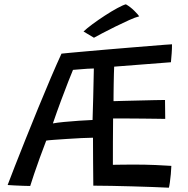

<svg xmlns="http://www.w3.org/2000/svg" viewBox="-20 -857 875 893"><path d="M765.5 16Q735 14.5 690.2 12.8Q645.5 11 595.8 9.8Q546 8.5 498.5 7.5Q451 6.5 414 6.5Q413.5 -47.5 413 -104.5Q412.5 -161.5 412.5 -216.5Q393 -216.5 359.8 -214.8Q326.5 -213 291.2 -210.8Q256 -208.5 229 -206.5Q202 -204.5 195 -203Q179.5 -163 165 -122.8Q150.5 -82.5 138.8 -48.2Q127 -14 120.5 8Q108 8 87.8 7.2Q67.5 6.5 47.8 5.5Q28 4.5 15.5 3.5Q26.5 -26 48.5 -82.2Q70.5 -138.5 98.8 -209.2Q127 -280 157.5 -354.2Q188 -428.5 216.2 -494.8Q244.5 -561 266 -607.5Q273 -608.5 303.2 -611.2Q333.5 -614 378.5 -618Q423.5 -622 475.5 -626.5Q527.5 -631 579.2 -635.2Q631 -639.5 674.8 -643Q718.5 -646.5 746.8 -648.8Q775 -651 780 -651Q780 -628.5 778.5 -609.2Q777 -590 775 -567.5L511 -547Q510.5 -535.5 509.8 -513.5Q509 -491.5 508.8 -466.5Q508.5 -441.5 508.2 -419.8Q508 -398 508 -386.5Q522 -387 554.2 -387.8Q586.5 -388.5 624.8 -389.5Q663 -390.5 696.8 -391.2Q730.5 -392 747.5 -392L748.5 -304Q741.5 -304 717.8 -304.5Q694 -305 662.5 -305.2Q631 -305.5 598.8 -305.8Q566.5 -306 541.2 -306Q516 -306 506 -306Q505.5 -254.5 505.2 -198Q505 -141.5 505 -90.5Q525.5 -91 553.8 -91.2Q582 -91.5 606 -91.5Q654.5 -91.5 703.5 -89.5Q752.5 -87.5 777 -85.5Q776.5 -68.5 774.5 -47.2Q772.5 -26 770 -8.2Q767.5 9.5 765.5 16ZM226 -283Q244 -286.5 277.8 -289.8Q311.5 -293 347.8 -295.5Q384 -298 410.5 -299Q411.5 -339.5 413.5 -402.5Q415.5 -465.5 416.5 -538.5Q405 -538.5 385.2 -537.2Q365.5 -536 346.8 -534.2Q328 -532.5 319.5 -532Q312.5 -516 297.8 -478.2Q283 -440.5 264 -389.5Q245 -338.5 226 -283ZM565.5 -837Q586.5 -825 605 -806.5Q623.5 -788 627.5 -781Q610.5 -777 580.5 -763.5Q550.5 -750 517 -733.5Q483.5 -717 456 -702.5Q428.5 -688 417 -681.5L368.5 -710.5Q383 -724.5 410 -744.5Q437 -764.5 467.8 -784.5Q498.5 -804.5 525.2 -819Q552 -833.5 565.5 -837Z"/></svg>

Font: Grandstander
Style: Regular
Weight: 400
Designer: Tyler Finck
Foundry: Etcetera Type Co
Version: Version 1.200; ttfautohint (v1.8.3)